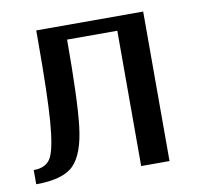

<svg xmlns="http://www.w3.org/2000/svg" viewBox="-63 -573 676 640"><g transform="rotate(-10 275.0 -253.0)"><path d="M461 0V-506H99V-473Q99 -287 92 -198Q85 -109 69 -79Q53 -49 10 -49V-1Q102 -1 138 -38Q174 -75 184.5 -165.5Q195 -256 195 -458H365V0Z"/></g></svg>

Font: LXGW Marker Gothic
Style: Regular
Weight: 400
Version: Version 1.001